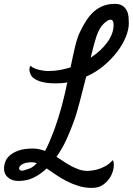

<svg xmlns="http://www.w3.org/2000/svg" viewBox="-120 -754 672 972"><path d="M161.1 -332Q111.3 -332 80.6 -342.8Q49.8 -353.5 39.1 -370.1Q34.2 -377 30.3 -390.6Q26.4 -404.3 33.2 -420.9Q46.9 -410.2 63 -404.8Q79.1 -399.4 92.8 -397.5Q109.4 -394.5 125 -394.5Q154.3 -394.5 182.1 -399.4Q210 -404.3 237.3 -413.1Q249 -471.7 260.3 -518.6Q271.5 -565.4 286.1 -594.7Q301.8 -627 318.8 -652.8Q335.9 -678.7 356.9 -696.8Q377.9 -714.8 403.3 -724.6Q428.7 -734.4 461.9 -734.4Q486.3 -734.4 500.5 -724.6Q514.6 -714.8 522 -700.2Q529.3 -685.5 530.8 -668.5Q532.2 -651.4 532.2 -636.7Q532.2 -604.5 516.6 -566.4Q501 -528.3 472.7 -491.2Q444.3 -454.1 404.8 -420.9Q365.2 -387.7 316.4 -366.2Q299.8 -301.8 283.7 -238.8Q267.6 -175.8 252 -134.8Q238.3 -96.7 217.3 -49.8Q196.3 -2.9 166 40Q184.6 51.8 203.6 64.5Q222.7 77.1 242.2 87.4Q261.7 97.7 281.7 104.5Q301.8 111.3 324.2 111.3Q347.7 110.4 370.1 104.5Q389.6 99.6 411.1 88.4Q432.6 77.1 451.2 56.6Q458 68.4 455.6 91.8Q453.1 115.2 440.4 138.7Q427.7 162.1 404.3 179.7Q380.9 197.3 345.7 197.3Q308.6 197.3 276.4 187Q244.1 176.8 215.8 162.1Q187.5 147.5 162.6 130.4Q137.7 113.3 116.2 98.6Q86.9 127 51.8 144.5Q16.6 162.1 -26.4 162.1Q-60.5 162.1 -81.1 143.1Q-101.6 124 -99.6 91.8Q-98.6 80.1 -92.8 64Q-86.9 47.9 -70.8 33.2Q-54.7 18.6 -26.4 8.3Q2 -2 46.9 -2Q63.5 -2 78.6 1.5Q93.8 4.9 108.4 9.8Q119.1 -9.8 129.9 -35.2Q140.6 -60.5 153.3 -92.8Q175.8 -154.3 192.4 -216.3Q209 -278.3 220.7 -336.9Q207 -334 191.9 -333Q176.8 -332 161.1 -332ZM-1 109.4Q11.7 104.5 28.3 99.6Q44.9 94.7 66.4 72.3Q51.8 67.4 43.9 67.4Q8.8 67.4 -7.3 77.6Q-23.4 87.9 -23.4 97.7Q-23.4 104.5 -17.6 107.9Q-11.7 111.3 -1 109.4ZM368.2 -570.3Q363.3 -555.7 355.5 -527.3Q347.7 -499 338.9 -461.9Q391.6 -496.1 423.3 -540Q455.1 -584 455.1 -627.9Q455.1 -654.3 439.5 -654.3Q425.8 -654.3 404.3 -633.3Q382.8 -612.3 368.2 -570.3Z"/></svg>

Font: Satisfy
Style: Regular
Weight: 400
Designer: Font Diner, Inc
Foundry: Font Diner, Inc
Version: Version 1.001